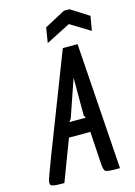

<svg xmlns="http://www.w3.org/2000/svg" viewBox="-135 -987 743 1057"><g transform="rotate(-15 236.5 -458.5)"><path d="M393 0Q340 0 330 -7.5Q320 -15 318 -58L307 -235H185L96 0H81Q25 0 19 -10Q16 -16 16 -27Q16 -38 65 -165L280 -720H364L413 0ZM303 -317 295 -332V-547L221 -332L209 -317ZM459 -770 346 -839 207 -768 221 -854 339 -917H371L473 -852Z"/></g></svg>

Font: Economica
Style: Bold Italic
Weight: 700
Designer: Vicente Lamonaca
Foundry: Vicente Lamonaca
Version: Version 1.100